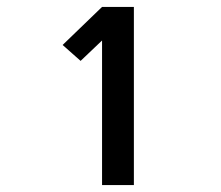

<svg xmlns="http://www.w3.org/2000/svg" viewBox="-20 -858 640 555"><path d="M275 -323V-741L213 -682L161 -728L275 -838H367V-323Z"/></svg>

Font: Iosevka Extended
Style: Bold
Weight: 700
Width: 7
Monospace: yes
Designer: Belleve Invis
Foundry: Belleve Invis
Version: Version 32.5.0; ttfautohint (v1.8.4)